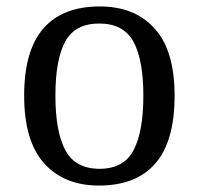

<svg xmlns="http://www.w3.org/2000/svg" viewBox="-20 -566 617 596"><path d="M287 10Q179 10 117 -59Q55 -128 55 -269Q55 -409 114.5 -477.5Q174 -546 290 -546Q398 -546 460 -477.5Q522 -409 522 -269Q522 -128 462.5 -59Q403 10 287 10ZM289 -42Q364 -42 394.5 -99.5Q425 -157 425 -269Q425 -381 394 -437Q363 -493 288 -493Q213 -493 182.5 -437Q152 -381 152 -269Q152 -157 183 -99.5Q214 -42 289 -42Z"/></svg>

Font: Noto Naskh Arabic UI
Style: Regular
Weight: 400
Designer: Monotype Design Team, David Williams, Mohamad Dakak and Nizar Qandah
Foundry: Monotype Imaging Inc.
Version: Version 2.014